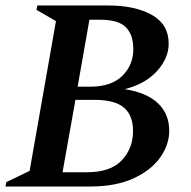

<svg xmlns="http://www.w3.org/2000/svg" viewBox="-27 -680 695 700"><path d="M-7 0 -4 -16 81 -57 177 -603 106 -644 109 -660H367Q466 -660 527 -625.5Q588 -591 588 -521Q588 -468 545.5 -421Q503 -374 428 -355Q509 -342 549.5 -303Q590 -264 590 -203Q590 -153 557.5 -106.5Q525 -60 460.5 -30Q396 0 300 0ZM340 -608H299L256 -364H302Q379 -364 419 -403.5Q459 -443 459 -501Q459 -553 432 -580.5Q405 -608 340 -608ZM317 -316H248L201 -52H290Q376 -52 417 -95.5Q458 -139 458 -202Q458 -260 424.5 -288Q391 -316 317 -316Z"/></svg>

Font: Spectral SemiBold
Style: Italic
Weight: 600
Italic angle: -10°
Designer: Jean-Baptiste Levee
Foundry: Production Type
Version: Version 2.001